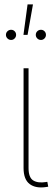

<svg xmlns="http://www.w3.org/2000/svg" viewBox="-20 -844 252 867"><path d="M188.5 0.5Q141.6 7.8 114 -12.9Q86.4 -33.7 86.4 -85.4V-535.6H108.9V-85.4Q108.9 -42.5 129.9 -29.3Q150.9 -16.1 188 -22Q190.4 -22.9 190.7 -22.7Q190.9 -22.5 193.8 -22.9L197.8 -1Q195.3 -0.5 193.1 -0.2Q190.9 0 188.5 0.5ZM165 -663.6Q155.3 -663.6 148.4 -670.4Q141.6 -677.2 141.6 -686.5Q141.6 -696.3 148.4 -702.9Q155.3 -709.5 165 -709.5Q174.3 -709.5 180.9 -702.9Q187.5 -696.3 187.5 -686.5Q187.5 -677.2 180.9 -670.4Q174.3 -663.6 165 -663.6ZM30.3 -663.6Q20.5 -663.6 13.7 -670.4Q6.8 -677.2 6.8 -686.5Q6.8 -696.3 13.7 -702.9Q20.5 -709.5 30.3 -709.5Q39.6 -709.5 46.1 -702.9Q52.7 -696.3 52.7 -686.5Q52.7 -677.2 46.1 -670.4Q39.6 -663.6 30.3 -663.6ZM85.9 -686.5 104.5 -824.2H128.9L104.5 -686.5Z"/></svg>

Font: Inter 20pt Thin
Style: Regular
Weight: 250
Version: Version 4.001;git-66647c0bb